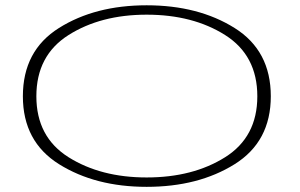

<svg xmlns="http://www.w3.org/2000/svg" viewBox="-20 -702 1133 726"><path d="M534.5 4.5Q730 4.5 867 -81Q1004 -166.5 1004 -338Q1004 -510.5 867 -596.2Q730 -682 534.5 -682Q339.5 -682 203 -596.2Q66.5 -510.5 66.5 -338Q66.5 -166.5 203.5 -81Q340.5 4.5 534.5 4.5ZM534.5 -31Q361 -31 239.2 -107.5Q117.5 -184 117.5 -338Q117.5 -492.5 239.2 -569.5Q361 -646.5 534.5 -646.5Q709.5 -646.5 831.2 -569.5Q953 -492.5 953 -338Q953 -184 831.2 -107.5Q709.5 -31 534.5 -31Z"/></svg>

Font: Anybody ExtraExpanded ExtraLight
Style: Regular
Weight: 250
Width: 8
Version: Version 1.113;gftools[0.9.25]